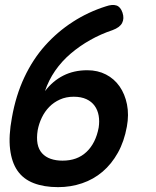

<svg xmlns="http://www.w3.org/2000/svg" viewBox="-20 -760 640 790"><path d="M237 -99Q268 -99 292.5 -108Q317 -117 336 -135Q355 -153 367.5 -178Q380 -203 386 -235Q390 -261 386 -284Q382 -307 369.5 -324.5Q357 -342 335.5 -352Q314 -362 283 -362Q252 -362 226.5 -350.5Q201 -339 182.5 -320Q164 -301 152 -276Q140 -251 135 -224Q130 -192 134.5 -168.5Q139 -145 153 -129.5Q167 -114 188.5 -106.5Q210 -99 237 -99ZM416 -734Q442 -743 459 -737.5Q476 -732 484 -708Q492 -684 482.5 -665.5Q473 -647 443 -636Q395 -620 351.5 -595.5Q308 -571 271 -539.5Q234 -508 207 -469Q180 -430 165 -385Q197 -427 240.5 -449Q284 -471 339 -471Q382 -471 416 -453.5Q450 -436 472 -404.5Q494 -373 502.5 -330.5Q511 -288 502 -239Q491 -178 465 -131.5Q439 -85 402 -53.5Q365 -22 318 -6Q271 10 219 10Q161 10 118.5 -6.5Q76 -23 52 -57.5Q28 -92 21.5 -146.5Q15 -201 29 -276Q45 -367 80 -441.5Q115 -516 165.5 -572.5Q216 -629 279.5 -670Q343 -711 416 -734Z"/></svg>

Font: Maple Mono NL SemiBold
Style: Italic
Weight: 600
Italic angle: -10°
Monospace: yes
Designer: subframe7536
Version: Version 7.000